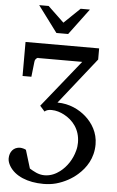

<svg xmlns="http://www.w3.org/2000/svg" viewBox="-70 -962 751 1237"><g transform="rotate(5 305.0 -343.5)"><path d="M156 -576H440L195 -271L226 -236C235 -245 249 -250 270 -250C301 -250 329 -240 352 -228C409 -198 458 -142 458 -55C458 -38 456 -21 451 -3C436 55 402 105 360 137C335 156 302 173 261 173C221 173 191 154 164 138L128 20C120 15 102 10 90 10C47 10 22 43 22 85C22 100 27 116 37 133C74 195 157 229 259 229C287 229 314 226 340 219C394 204 441 178 478 145C528 101 572 37 572 -54C572 -130 534 -189 491 -228C447 -268 382 -301 304 -301L541 -600V-672H65V-452H122L133 -550C133 -562 144 -577 156 -577ZM334 -747 460 -916H400L297 -817L193 -916H132L258 -747Z"/></g></svg>

Font: Veleka
Style: Regular
Weight: 400
Designer: Stefan Peev, Context Ltd, 2016; SIL International, 1997-2014.
Foundry: Stefan Peev, Context Ltd, 2016
Version: Version 1.000